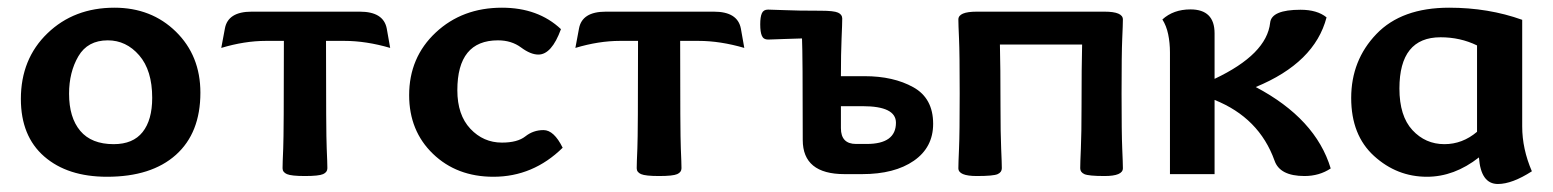

<svg xmlns="http://www.w3.org/2000/svg" viewBox="-20 -448 3996 494"><path d="M255.4 6.8Q153.8 6.8 93.8 -45.4Q33.7 -97.7 33.7 -193.4Q33.7 -296.4 102.1 -362.3Q170.4 -428.2 274.4 -428.2Q369.6 -428.2 432.6 -366.5Q495.6 -304.7 495.6 -209.5Q495.6 -106 432.6 -49.6Q369.6 6.8 255.4 6.8ZM272.5 -77.1Q322.3 -77.1 346.9 -108.2Q371.6 -139.2 371.6 -196.3Q371.6 -267.1 338.1 -305.7Q304.7 -344.2 257.3 -344.2Q205.6 -344.2 181.6 -303.2Q157.7 -262.2 157.7 -207Q157.7 -145.5 186.5 -111.3Q215.3 -77.1 272.5 -77.1Z M764.6 4.9Q729.5 4.9 718.3 0Q707 -4.9 707 -15.1Q707 -27.8 708.7 -66.2Q710.4 -104.5 710.4 -342.8H664.1Q609.4 -342.8 549.3 -324.7L558.6 -374.5Q566.4 -418 627.4 -418H905.8Q966.8 -418 975.1 -374.5L983.9 -324.7Q921.9 -342.8 866.2 -342.8H818.8Q818.8 -104.5 820.6 -66.2Q822.3 -27.8 822.3 -15.1Q822.3 -4.9 811.3 0Q800.3 4.9 764.6 4.9Z M1249.5 6.8Q1155.3 6.8 1094 -52.2Q1032.7 -111.3 1032.7 -203.1Q1032.7 -300.3 1101.1 -364.3Q1169.4 -428.2 1271.5 -428.2Q1364.7 -428.2 1423.3 -373Q1399.4 -307.6 1365.2 -307.6Q1345.2 -307.6 1320.6 -325.9Q1295.9 -344.2 1261.2 -344.2Q1156.7 -344.2 1156.7 -215.8Q1156.7 -152.3 1190.2 -116.7Q1223.6 -81.1 1271.5 -81.1Q1311.5 -81.1 1331.8 -97.2Q1352.1 -113.3 1378.4 -113.3Q1405.3 -113.3 1427.7 -67.9Q1351.6 6.8 1249.5 6.8Z M1675.8 4.9Q1640.6 4.9 1629.4 0Q1618.2 -4.9 1618.2 -15.1Q1618.2 -27.8 1619.9 -66.2Q1621.6 -104.5 1621.6 -342.8H1575.2Q1520.5 -342.8 1460.4 -324.7L1469.7 -374.5Q1477.5 -418 1538.6 -418H1816.9Q1877.9 -418 1886.2 -374.5L1895 -324.7Q1833 -342.8 1777.3 -342.8H1730Q1730 -104.5 1731.7 -66.2Q1733.4 -27.8 1733.4 -15.1Q1733.4 -4.9 1722.4 0Q1711.4 4.9 1675.8 4.9Z M2210 -77.6Q2285.2 -77.6 2285.2 -132.3Q2285.2 -174.8 2199.7 -174.8H2143.6V-118.2Q2143.6 -77.6 2182.6 -77.6ZM2198.2 0H2152.8Q2045.4 0 2045.4 -87.9Q2045.4 -311 2043.5 -349.1Q2020 -348.6 1999 -347.7L1956.1 -346.2Q1944.3 -346.2 1940.2 -356Q1936 -365.7 1936 -385.3Q1936 -404.3 1940.2 -413.8Q1944.3 -423.3 1956.1 -423.3Q1967.3 -423.3 1999 -421.9Q2030.8 -420.4 2091.8 -420.4Q2125.5 -420.4 2136.2 -415.5Q2147 -410.6 2147 -400.4Q2147 -387.2 2145.3 -349.1Q2143.6 -311 2143.6 -252H2204.6Q2278.8 -252 2329.8 -223.6Q2380.9 -195.3 2380.9 -129.4Q2380.9 -68.8 2331.3 -34.4Q2281.7 0 2198.2 0Z M2821.8 4.9Q2780.8 4.9 2770 0Q2759.3 -4.9 2759.3 -15.1Q2759.3 -27.8 2761 -66.2Q2762.7 -104.5 2762.7 -173.3Q2762.7 -277.3 2764.2 -333.5H2552.7Q2554.2 -277.3 2554.2 -173.3Q2554.2 -104.5 2555.9 -66.2Q2557.6 -27.8 2557.6 -15.1Q2557.6 -4.9 2546.9 0Q2536.1 4.9 2493.2 4.9Q2445.8 4.9 2445.8 -15.1Q2445.8 -27.8 2447.5 -66.2Q2449.2 -104.5 2449.2 -207.5Q2449.2 -311 2447.5 -348.1Q2445.8 -385.3 2445.8 -397.9Q2445.8 -418 2493.2 -418H2821.8Q2869.1 -418 2869.1 -397.9Q2869.1 -385.3 2867.4 -348.1Q2865.7 -311 2865.7 -207.5Q2865.7 -104.5 2867.4 -66.2Q2869.1 -27.8 2869.1 -15.1Q2869.1 4.9 2821.8 4.9Z M3105 -245.1Q3239.3 -308.6 3248 -389.6Q3251.5 -422.9 3326.2 -422.9Q3369.1 -422.9 3393.1 -403.3Q3362.8 -286.6 3210.9 -224.1Q3365.2 -142.6 3403.8 -14.6Q3374.5 4.9 3336.4 4.9Q3272.9 4.9 3259.3 -34.7Q3219.7 -145 3105 -190.9V0H2990.2V-313Q2990.2 -337.9 2985.6 -359.9Q2981 -381.8 2970.7 -397.9Q2999 -423.8 3043 -423.8Q3105 -423.8 3105 -362.3Z M3834 25.4Q3790 25.4 3785.2 -43Q3721.7 6.8 3651.4 6.8Q3574.2 6.8 3515.4 -46.6Q3456.5 -100.1 3456.5 -195.8Q3456.5 -293 3521.5 -360.6Q3586.4 -428.2 3708.5 -428.2Q3809.6 -428.2 3896.5 -397V-122.6Q3896.5 -64.9 3921.4 -7.3Q3870.6 25.4 3834 25.4ZM3696.3 -77.1Q3742.7 -77.1 3780.3 -108.9V-331.1Q3737.3 -352.1 3686.5 -352.1Q3580.6 -352.1 3580.6 -220.2Q3580.6 -149.4 3614 -113.3Q3647.5 -77.1 3696.3 -77.1Z"/></svg>

Font: ALMAS
Style: Bold
Weight: 700
Designer: ALMAS Font/ by Husham Jawad Kadhim, derived from the Bainsely font by/ Paul James MIller
Foundry: High-Logic / Made with FontCreator
Version: Version 1.411;September 19, 2021;FontCreator 14.0.0.2814 32-